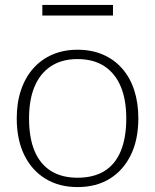

<svg xmlns="http://www.w3.org/2000/svg" viewBox="-20 -749 630 780"><path d="M542 -268Q542 -182 511.5 -119.5Q481 -57 426 -23Q371 11 295 11Q220 11 164.5 -23Q109 -57 78.5 -119.5Q48 -182 48 -268Q48 -332 65.5 -383.5Q83 -435 115.5 -471.5Q148 -508 193.5 -527.5Q239 -547 295 -547Q352 -547 397.5 -527.5Q443 -508 475.5 -471.5Q508 -435 525 -383.5Q542 -332 542 -268ZM98 -268Q98 -189 120.5 -135.5Q143 -82 187 -54.5Q231 -27 295 -27Q360 -27 404 -54Q448 -81 470.5 -135Q493 -189 493 -268Q493 -344 470.5 -397.5Q448 -451 404 -480Q360 -509 295 -509Q231 -509 187 -480Q143 -451 120.5 -397.5Q98 -344 98 -268ZM152 -729H439V-686H152Z"/></svg>

Font: Roboto Serif Thin
Style: Regular
Weight: 250
Designer: Greg Gazdowicz
Foundry: Commercial Type
Version: Version 1.004